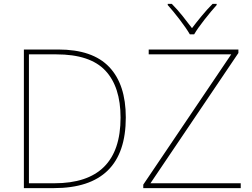

<svg xmlns="http://www.w3.org/2000/svg" viewBox="-20 -969 1300 989"><path d="M628 -364Q628 -534 542.5 -624Q457 -714 280 -714H103V0H257Q628 0 628 -364ZM601 -363Q601 -25 260 -25H129V-689H270Q444 -689 522.5 -605.5Q601 -522 601 -363ZM1220 0H718V-18L1171 -689H746V-714H1208V-696L755 -25H1220ZM1096 -949H1075Q1047 -921 1018.5 -886.5Q990 -852 969 -824Q948 -852 920.5 -886.5Q893 -921 865 -949H844V-943Q872 -912 906 -867.5Q940 -823 958 -792H980Q998 -823 1033 -867.5Q1068 -912 1096 -943Z"/></svg>

Font: Noto Sans UI Thin
Style: Regular
Weight: 250
Designer: Monotype Design Team
Foundry: Monotype Imaging Inc.
Version: Version 1.901